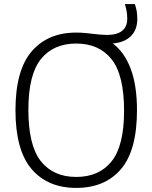

<svg xmlns="http://www.w3.org/2000/svg" viewBox="-20 -908 744 937"><path d="M648.5 -370Q648.5 -174 570.2 -82.5Q492 9 352 9Q212.5 9 134 -83.2Q55.5 -175.5 55.5 -370Q55.5 -564.5 134.2 -656.8Q213 -749 352 -749Q377 -749 400 -746.5Q423 -744 427.5 -743.5Q474.5 -737.5 503 -737.5Q550 -737.5 575.5 -757.2Q601 -777 601 -817Q601 -836 598.2 -852Q595.5 -868 589.5 -888H638Q644.5 -869.5 647.2 -853.2Q650 -837 650 -815Q650 -762.5 618.5 -731.5Q587 -700.5 530.5 -696Q587.5 -653 618 -572Q648.5 -491 648.5 -370ZM585.5 -367.5Q585.5 -542 524.5 -618.8Q463.5 -695.5 352 -695.5Q240.5 -695.5 179.5 -619.5Q118.5 -543.5 118.5 -372.5Q118.5 -198 179.5 -121.2Q240.5 -44.5 352 -44.5Q463.5 -44.5 524.5 -120.5Q585.5 -196.5 585.5 -367.5Z"/></svg>

Font: Encode Sans Light
Style: Regular
Weight: 300
Designer: Multiple Designers
Foundry: Impallari Type
Version: Version 2.000